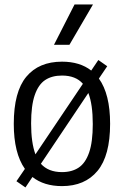

<svg xmlns="http://www.w3.org/2000/svg" viewBox="-20 -828 558 864"><path d="M475.5 -271Q475.5 -127.5 418.8 -59Q362 9.5 259 9.5Q178 9.5 126 -31.5L94.5 15.5L54 -12.5L92 -68Q42 -139 42 -270.5Q42 -415 98.5 -482.8Q155 -550.5 259 -550.5Q339.5 -550.5 390.5 -510.5L422.5 -558L462.5 -530L425 -474.5Q475.5 -404.5 475.5 -271ZM120 -272.5Q120 -186 139.5 -133.5L353 -451Q321 -488 259 -488Q214 -488 183.5 -468Q153 -448 136.5 -400.5Q120 -353 120 -272.5ZM397.5 -269.5Q397.5 -358.5 377.5 -409.5L164 -91Q197.5 -53.5 259 -53.5Q303.5 -53.5 334 -73.8Q364.5 -94 381 -141.5Q397.5 -189 397.5 -269.5ZM223 -626.5 315.5 -808H398.5L292.5 -626.5Z"/></svg>

Font: Encode Sans Semi Condensed
Style: Regular
Weight: 400
Width: 4
Designer: Multiple Designers
Foundry: Impallari Type
Version: Version 2.000